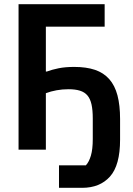

<svg xmlns="http://www.w3.org/2000/svg" viewBox="-20 -718 640 921"><path d="M263 75H392Q407 59 416 28.5Q425 -2 425 -51V-150Q425 -190 419 -217Q413 -244 399.5 -260Q386 -276 363.5 -283Q341 -290 309 -290Q279 -290 251.5 -285Q224 -280 200 -271V0H69V-698H482V-590H200V-375H205Q229 -384 261 -390.5Q293 -397 336 -397Q394 -397 435.5 -383Q477 -369 504 -338.5Q531 -308 543.5 -260.5Q556 -213 556 -147V-48Q556 75 507.5 129Q459 183 374 183H263Z"/></svg>

Font: IBM Plex Mono SemiBold
Style: Regular
Weight: 600
Monospace: yes
Designer: Mike Abbink, Paul van der Laan, Pieter van Rosmalen
Foundry: Bold Monday
Version: Version 2.3